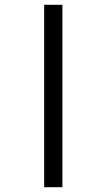

<svg xmlns="http://www.w3.org/2000/svg" viewBox="-20 -780 443 800"><path d="M164 0V-760H240V0Z"/></svg>

Font: Noto Serif Condensed SemiBold
Style: Regular
Weight: 600
Width: 3
Designer: Monotype Design Team
Foundry: Monotype Imaging Inc.
Version: Version 2.013